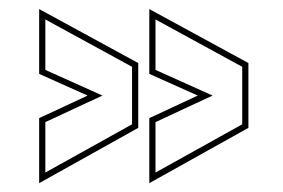

<svg xmlns="http://www.w3.org/2000/svg" viewBox="-20 -522 640 434"><path d="M68.5 -108V-255L178 -306L68.5 -355V-501.5L292.5 -379.5V-233ZM82.5 -132 278.5 -241V-371L82.5 -478V-364L211.5 -306L82.5 -246ZM317.5 -108V-255L427 -306L317.5 -355V-501.5L541.5 -379.5V-233ZM331.5 -132 527.5 -241V-371L331.5 -478V-364L460.5 -306L331.5 -246Z"/></svg>

Font: Tourney Thin
Style: Regular
Weight: 100
Designer: Tyler Finck
Foundry: Etcetera Type Co
Version: Version 1.015